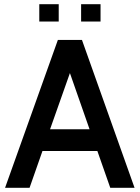

<svg xmlns="http://www.w3.org/2000/svg" viewBox="-20 -889 662 909"><path d="M441 -174H181L120 0H4L254 -700H368L617 0H502ZM404 -277 311 -543 217 -277ZM166 -869H258V-787H166ZM364 -869H456V-787H364Z"/></svg>

Font: Cabin SemiBold
Style: Regular
Weight: 600
Designer: Pablo Impallari
Foundry: Pablo Impallari. http://www.impallari.com Igino Marini. http://www.ikern.com
Version: Version 2.200